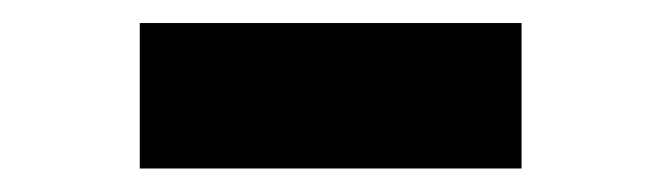

<svg xmlns="http://www.w3.org/2000/svg" viewBox="-20 -721 568 165"><path d="M100.1 -576.2V-701.2H428.2V-576.2Z"/></svg>

Font: Syncopate
Style: Bold
Weight: 700
Designer: Astigmatic (AOETI)
Foundry: Astigmatic (AOETI)
Version: Version 1.001 2011